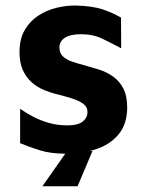

<svg xmlns="http://www.w3.org/2000/svg" viewBox="-20 -535 518 687"><path d="M216.8 15Q162.8 15 124.5 3.4Q86.2 -8.2 52 -22.8V-145.6Q74 -130.4 99.8 -116.9Q125.6 -103.4 156 -94.9Q186.4 -86.4 221.4 -86.4Q258.8 -86.4 275.9 -100Q293 -113.6 293 -134.2Q293 -152.6 277.8 -163.7Q262.6 -174.8 238.6 -182.4Q214.6 -190 188 -196.8Q163.2 -202.4 138.5 -212.5Q113.8 -222.6 93.8 -240.2Q73.8 -257.8 61.8 -284.1Q49.8 -310.4 49.8 -348.8Q49.8 -395.2 68.3 -427.3Q86.8 -459.4 116.9 -479Q147 -498.6 182.5 -507.2Q218 -515.8 251.4 -515.2Q311.4 -513.4 346.7 -501.7Q382 -490 413 -472L413.6 -362.2Q379.2 -380.6 345.9 -396.6Q312.6 -412.6 269.8 -412.6Q231.2 -412.6 211.9 -399.7Q192.6 -386.8 192.6 -365.4Q192.6 -345.2 204.9 -333.5Q217.2 -321.8 237.3 -314.8Q257.4 -307.8 281.2 -301.6Q306.2 -294.8 332.9 -286.5Q359.6 -278.2 382.9 -262.4Q406.2 -246.6 420.7 -219.5Q435.2 -192.4 435.2 -148Q434 -88.4 402.8 -52.4Q371.6 -16.4 322.3 -0.7Q273 15 216.8 15ZM131.8 131.4 220.4 5H311L257.6 131.4Z"/></svg>

Font: Maven Pro VF Beta
Style: Regular
Weight: 400
Designer: Joe Prince
Foundry: Joe Prince
Version: Version 2.002